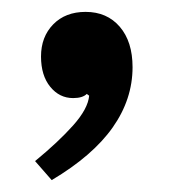

<svg xmlns="http://www.w3.org/2000/svg" viewBox="-20 -148 292 323"><path d="M124 -128Q160 -128 181.5 -103Q203 -78 203 -35Q203 19 169.5 66.5Q136 114 67 155L39 123Q78 91 103 63Q128 35 130 13L126 10Q119 17 103 17Q80 17 64.5 -2Q49 -21 49 -53Q49 -86 69.5 -107Q90 -128 124 -128Z"/></svg>

Font: Domine SemiBold
Style: Regular
Weight: 600
Designer: Pablo Impallari, Rodrigo Fuenzalida, Brenda Gallo
Foundry: Pablo Impallari, Rodrigo Fuenzalida, Brenda Gallo
Version: Version 2.000